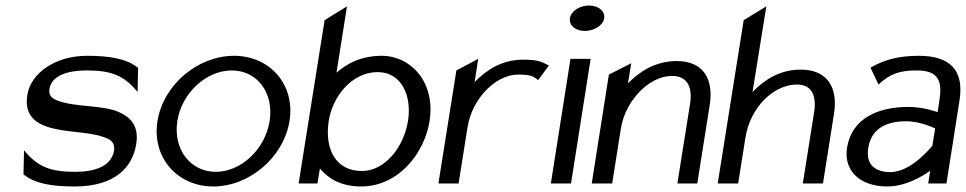

<svg xmlns="http://www.w3.org/2000/svg" viewBox="-20 -664 3496 695"><path d="M79 -321C65 -235 123 -208 191 -195C243 -185 313 -184 358 -167C379 -160 397 -148 393 -120C384 -63 325 -42 253 -42C164 -42 117 -59 67 -120L65 -33C108 3 177 11 250 11C399 11 460 -61 473 -142C484 -209 452 -240 409 -259C351 -284 252 -276 191 -299C171 -306 155 -316 159 -342C167 -392 228 -409 293 -409C382 -409 428 -392 478 -331L480 -418C437 -454 368 -462 295 -462C176 -462 91 -396 79 -321Z M550 -226C529 -95 621 11 752 11C883 11 1007 -95 1028 -226C1049 -357 958 -462 827 -462C696 -462 571 -357 550 -226ZM622 -226C638 -328 727 -409 819 -409C911 -409 972 -328 956 -226C940 -124 853 -42 761 -42C669 -42 606 -124 622 -226Z M1061 0H1129L1138 -54C1167 -19 1213 11 1287 11C1421 11 1516 -107 1535 -226C1557 -368 1466 -462 1362 -462C1289 -462 1237 -435 1198 -401L1236 -641L1155 -591ZM1170 -227C1184 -315 1254 -403 1347 -403C1435 -403 1471 -315 1457 -227C1442 -132 1374 -45 1290 -45C1196 -45 1154 -123 1170 -227Z M1567 0H1640L1672 -201C1681 -260 1709 -306 1741 -339C1770 -368 1809 -394 1857 -394C1902 -394 1912 -387 1928 -374L1967 -427C1941 -439 1932 -448 1874 -448C1796 -448 1740 -410 1698 -367L1711 -451L1632 -409Z M2043 -598C2039 -572 2063 -552 2097 -552C2131 -552 2163 -572 2167 -598C2171 -624 2146 -644 2112 -644C2078 -644 2047 -624 2043 -598ZM1974 0H2047L2118 -451H2045Z M2122 0H2196L2227 -196C2236 -255 2265 -301 2297 -334C2326 -363 2366 -389 2414 -389C2469 -389 2487 -347 2478 -289L2432 0H2504L2549 -284C2564 -379 2525 -443 2430 -443C2352 -443 2295 -405 2253 -362L2265 -435L2184 -394Z M2578 0H2652L2678 -164C2687 -223 2714 -270 2746 -303C2775 -332 2817 -358 2865 -358C2920 -358 2936 -316 2927 -258L2886 0H2959L2999 -253C3014 -348 2974 -412 2879 -412C2801 -412 2746 -374 2704 -331L2754 -641L2672 -591Z M3046 -129C3033 -44 3095 11 3192 11C3273 11 3347 -46 3347 -46L3340 0H3406L3453 -299C3471 -410 3419 -462 3306 -462C3226 -462 3176 -445 3131 -419L3160 -358C3202 -398 3239 -409 3298 -409C3367 -409 3393 -381 3381 -305L3374 -258C3374 -258 3325 -277 3268 -277C3159 -277 3063 -236 3046 -129ZM3123 -129C3135 -204 3196 -225 3260 -225C3314 -225 3365 -199 3365 -199L3355 -137C3355 -137 3281 -41 3203 -41C3148 -41 3113 -68 3123 -129Z"/></svg>

Font: Charger Sport
Style: DfObl
Weight: 400
Designer: Jasper
Foundry: Cannot Into Space Fonts
Version: Version 1.1